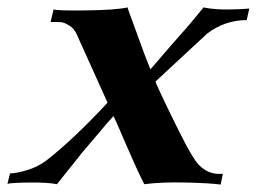

<svg xmlns="http://www.w3.org/2000/svg" viewBox="-56 -495 690 516"><path d="M614 -472 607 -441Q549 -441 501 -405L362 -276Q361 -275 379.5 -236Q398 -197 422.5 -147.5Q447 -98 461 -76Q491 -23 543 -28L537 1Q508 -3 443 -4.5Q378 -6 332 0Q332 1 323 -17.5Q314 -36 302 -63Q290 -90 278 -117.5Q266 -145 258 -164L249 -183L230 -162Q212 -140 186.5 -110.5Q161 -81 149 -65L97 0Q72 -5 24 -4.5Q-24 -4 -36 -1L-29 -29Q-13 -29 16 -37.5Q45 -46 69 -64Q141 -120 233 -219L151 -401Q144 -418 130 -426.5Q116 -435 107.5 -435.5Q99 -436 80 -436L88 -470Q94 -466 174 -467Q254 -468 287 -475Q286 -475 301.5 -433.5Q317 -392 332 -350L348 -309Q348 -308 365 -328Q382 -348 402.5 -371.5Q423 -395 431 -404Q443 -417 457.5 -434.5Q472 -452 482 -464L491 -475Q521 -469 557.5 -469.5Q594 -470 614 -472Z"/></svg>

Font: GFS Artemisia
Style: Bold Italic
Weight: 700
Italic angle: -12°
Designer: Designed by Takis Katsoulidis and George D. Matthiopoulos.
Foundry: Designed by Takis Katsoulidis and George D. Matthiopoulos.
Version: Version 1.0